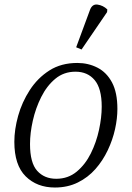

<svg xmlns="http://www.w3.org/2000/svg" viewBox="-20 -827 588 857"><path d="M225 10Q145 10 94.5 -40Q44 -90 44 -194Q44 -249 61 -310Q78 -371 113 -425Q148 -479 200.5 -512.5Q253 -546 325 -546Q374 -546 415 -525Q456 -504 480 -459Q504 -414 504 -341Q504 -298 493.5 -250.5Q483 -203 461 -156.5Q439 -110 406 -72.5Q373 -35 327.5 -12.5Q282 10 225 10ZM231 -29Q284 -29 322.5 -61Q361 -93 385.5 -142.5Q410 -192 422 -247.5Q434 -303 434 -351Q434 -432 402.5 -469.5Q371 -507 317 -507Q265 -507 227 -475.5Q189 -444 164 -394Q139 -344 126.5 -288.5Q114 -233 114 -184Q114 -100 146 -64.5Q178 -29 231 -29ZM344 -606 320 -616 381 -781Q391 -810 415.5 -806.5Q440 -803 459 -785L458 -773Z"/></svg>

Font: Noto Serif Light
Style: Italic
Weight: 300
Italic angle: -12°
Designer: Monotype Design Team
Foundry: Monotype Imaging Inc.
Version: Version 2.013